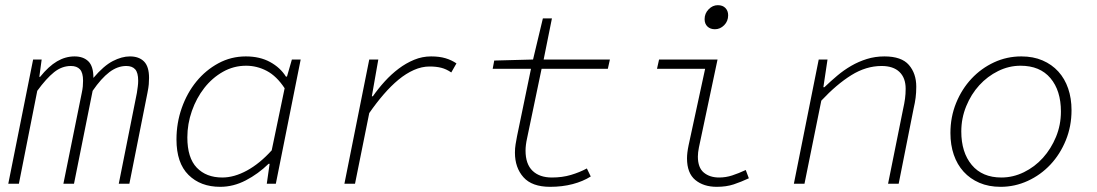

<svg xmlns="http://www.w3.org/2000/svg" viewBox="-20 -710 4240 742"><path d="M12 0 108 -480H141L132 -413H135Q168 -454 200.5 -473Q233 -492 268 -492Q302 -492 321.5 -473Q341 -454 341 -409Q381 -456 416 -474Q451 -492 482 -492Q517 -492 536.5 -472.5Q556 -453 556 -409Q556 -397 555 -384.5Q554 -372 550 -352L480 0H439L509 -351Q511 -365 512.5 -376Q514 -387 514 -398Q514 -429 502.5 -442Q491 -455 468 -455Q434 -455 402.5 -431Q371 -407 338 -359L266 0H225L296 -351Q299 -365 300 -376Q301 -387 301 -398Q301 -429 289 -442Q277 -455 254 -455Q219 -455 189 -431Q159 -407 124 -359L53 0Z M831 12Q755 12 708.5 -34Q662 -80 662 -171Q662 -235 682.5 -293Q703 -351 739 -395Q775 -439 824 -465.5Q873 -492 930 -492Q984 -492 1023.5 -470.5Q1063 -449 1085 -414H1089L1108 -480H1142L1046 0H1011L1022 -77H1018Q978 -38 930 -13Q882 12 831 12ZM839 -24Q885 -24 934.5 -51Q984 -78 1030 -129L1080 -369Q1049 -416 1011 -436Q973 -456 931 -456Q883 -456 841.5 -432.5Q800 -409 769.5 -370Q739 -331 721.5 -281Q704 -231 704 -179Q704 -100 740.5 -62Q777 -24 839 -24Z M1311 0 1407 -480H1442L1417 -338H1421Q1442 -368 1467 -395.5Q1492 -423 1520.5 -444.5Q1549 -466 1580.5 -479Q1612 -492 1646 -492Q1678 -492 1701.5 -485Q1725 -478 1744 -465L1724 -430Q1705 -443 1685.5 -448Q1666 -453 1640 -453Q1610 -453 1579.5 -439.5Q1549 -426 1520 -402Q1491 -378 1462.5 -345Q1434 -312 1407 -273L1352 0Z M2106 12Q2036 12 2003 -25Q1970 -62 1970 -120Q1970 -137 1972.5 -152Q1975 -167 1978 -183L2032 -444H1884L1890 -476L2040 -480L2078 -639H2113L2081 -480H2337L2329 -444H2073L2017 -176Q2011 -149 2011 -128Q2011 -76 2038 -50Q2065 -24 2113 -24Q2153 -24 2186.5 -34Q2220 -44 2248 -59L2263 -28Q2233 -9 2193 1.5Q2153 12 2106 12Z M2750 12Q2699 12 2667 -14.5Q2635 -41 2635 -98Q2635 -119 2641 -148L2705 -444H2519L2527 -480H2753L2681 -140Q2679 -130 2678 -121.5Q2677 -113 2677 -105Q2677 -62 2700 -43Q2723 -24 2759 -24Q2785 -24 2809.5 -32Q2834 -40 2862 -53L2874 -21Q2844 -7 2815.5 2.5Q2787 12 2750 12ZM2743 -597Q2725 -597 2714 -607.5Q2703 -618 2703 -636Q2703 -658 2718.5 -674Q2734 -690 2754 -690Q2773 -690 2783.5 -679Q2794 -668 2794 -651Q2794 -628 2778.5 -612.5Q2763 -597 2743 -597Z M3048 0 3144 -480H3178L3162 -373H3166Q3190 -396 3215.5 -417.5Q3241 -439 3269.5 -455.5Q3298 -472 3330 -482Q3362 -492 3398 -492Q3464 -492 3492.5 -459Q3521 -426 3521 -375Q3521 -352 3518.5 -332.5Q3516 -313 3511 -292L3453 0H3412L3470 -288Q3475 -310 3477.5 -328.5Q3480 -347 3480 -367Q3480 -409 3456 -432Q3432 -455 3387 -455Q3327 -455 3270 -419.5Q3213 -384 3154 -321L3089 0Z M3847 12Q3801 12 3765 -3.5Q3729 -19 3704 -46.5Q3679 -74 3666 -112Q3653 -150 3653 -196Q3653 -258 3675 -312Q3697 -366 3734.5 -406Q3772 -446 3821.5 -469Q3871 -492 3927 -492Q3973 -492 4009 -476.5Q4045 -461 4070 -433.5Q4095 -406 4108 -368Q4121 -330 4121 -284Q4121 -222 4099 -168Q4077 -114 4039.5 -74Q4002 -34 3952 -11Q3902 12 3847 12ZM3850 -24Q3895 -24 3937 -44.5Q3979 -65 4010.5 -100Q4042 -135 4061 -181Q4080 -227 4080 -279Q4080 -360 4039.5 -408Q3999 -456 3924 -456Q3879 -456 3837.5 -435.5Q3796 -415 3764.5 -380.5Q3733 -346 3714 -299.5Q3695 -253 3695 -202Q3695 -121 3735.5 -72.5Q3776 -24 3850 -24Z"/></svg>

Font: Source Code Pro Light
Style: Italic
Weight: 300
Italic angle: -11°
Monospace: yes
Designer: Paul D. Hunt, Teo Tuominen
Foundry: Adobe Systems Incorporated
Version: Version 1.050;PS 1.000;hotconv 16.6.51;makeotf.lib2.5.65220